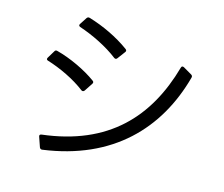

<svg xmlns="http://www.w3.org/2000/svg" viewBox="-105 -893 1211 1038"><g transform="rotate(15 500.0 -374.0)"><path d="M508 -622C513 -628 512 -634 505 -639C438 -688 355 -727 275 -751C268 -753 263 -751 259 -746L233 -706C228 -699 230 -693 238 -690C313 -665 397 -624 459 -576C465 -572 471 -572 476 -579ZM196 -5C199 2 204 5 211 4C592 -48 807 -275 890 -581C892 -588 890 -593 884 -597L836 -625C828 -629 822 -627 820 -618C737 -323 551 -117 186 -74C178 -73 174 -68 177 -60ZM381 -411C385 -417 384 -423 378 -427C317 -472 226 -514 152 -533C145 -535 140 -533 137 -527L111 -484C107 -477 109 -471 117 -469C189 -447 272 -408 333 -361C339 -357 345 -358 350 -364Z"/></g></svg>

Font: LINE Seed JP_OTF Regular
Style: Regular
Weight: 400
Designer: LY Corporation & Fontrix & Fontworks
Version: Version 1.002